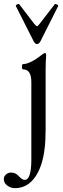

<svg xmlns="http://www.w3.org/2000/svg" viewBox="-74 -707 329 998"><path d="M118.2 -478Q108.9 -478 101.1 -492.2L8.8 -674.8Q6.3 -679.2 14.4 -683.8Q22.5 -688.5 25.9 -685.1L104 -583Q114.7 -570.8 118.2 -570.8Q122.6 -570.8 131.8 -583L210 -684.1Q213.4 -688.5 221.9 -683.8Q230.5 -679.2 228 -674.8L136.2 -492.2Q128.4 -478 118.2 -478ZM3.9 271Q-18.1 271 -36.1 257.6Q-54.2 244.1 -54.2 224.1Q-54.2 209 -42.5 199.5Q-30.8 189.9 -16.1 189.9Q7.8 189.9 23.9 209Q41.5 228 54.2 228Q88.9 228 88.9 122.1V-279.8Q88.9 -346.2 46.9 -346.2Q40 -346.2 40 -360.1Q40 -374 46.9 -374Q64 -374 89.1 -386.5Q114.3 -398.9 140.1 -419.9Q154.3 -431.2 160.2 -431.2Q166 -431.2 166 -417Q163.1 -384.8 163.1 -340.8V-35.2Q163.1 24.4 158.2 63Q147.9 152.8 112.8 207Q71.3 271 3.9 271Z"/></svg>

Font: Junicode SmCond
Style: Regular
Weight: 400
Width: 4
Designer: Peter S. Baker
Version: Version 2.206